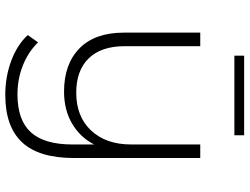

<svg xmlns="http://www.w3.org/2000/svg" viewBox="-126 -598 922 709"><g transform="rotate(90 334.5 -243.0)"><path d="M563 -522H513V-267C513 -205 495.8 -155.7 461.5 -119C427.2 -82.3 380.7 -64 322 -64C267.3 -64 225 -79.3 195 -110C165 -140.7 150 -185.3 150 -244V-522H100V-240C100 -168.7 119.3 -114 158 -76C196.7 -38 250 -19 318 -19C362.7 -19 401.8 -28.8 435.5 -48.5C469.2 -68.2 495 -95.3 513 -130V-50C513 19.3 498 70.5 468 103.5C438 136.5 391.3 153 328 153C290 153 254.3 146.3 221 133C187.7 119.7 159.3 101 136 77L109 115C133 141 164.7 161.3 204 176C243.3 190.7 285.3 198 330 198C408 198 466.3 177.3 505 136C543.7 94.7 563 30.7 563 -56ZM185 -684V-648H479V-684Z"/></g></svg>

Font: Montserrat Custom ExtraLight
Style: Regular
Weight: 300
Designer: Julieta Ulanovsky
Foundry: Julieta Ulanovsky
Version: Version 7.200